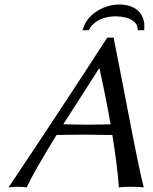

<svg xmlns="http://www.w3.org/2000/svg" viewBox="-20 -824 673 847"><path d="M343.8 -690.9Q363.8 -758.3 434.6 -789.1Q469.2 -803.7 503.9 -804.2Q580.6 -804.2 607.4 -752Q620.6 -725.1 615.7 -690.9H587.9Q588.4 -731.9 534.7 -746.6Q515.1 -751.5 492.7 -752Q427.2 -752 389.2 -715.8Q377 -703.6 372.1 -690.9ZM229.5 -228.5Q136.2 -78.1 97.2 2.9Q85 0 53.2 0Q29.8 0.5 17.6 2.9Q265.6 -367.7 453.1 -658.2H481Q498 -574.7 536.6 -374Q596.7 -59.6 614.3 2.9Q597.2 0 555.2 0Q522 0 504.4 2.9Q498.5 -87.4 475.6 -228.5Q404.3 -230 358.9 -230Q301.3 -230 229.5 -228.5ZM467.8 -275.4Q447.8 -391.1 418.9 -522H417Q288.1 -321.8 259.3 -275.9Q272.5 -275.9 303.2 -274.9Q346.7 -273.9 363.3 -273.9Q406.2 -273.9 467.8 -275.4Z"/></svg>

Font: Linux Biolinum Capitals O
Style: Italic Samll Caps
Weight: 400
Italic angle: -12°
Designer: Philipp H. Poll
Foundry: Philipp H. Poll
Version: Version 0.6.2